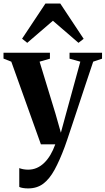

<svg xmlns="http://www.w3.org/2000/svg" viewBox="-28 -824 602 1096"><path d="M132.5 251.5Q116 251.5 102.8 249.2Q89.5 247 82 243V135.5Q90 139 103.8 141.8Q117.5 144.5 132.5 144.5Q159 144.5 182 134.5Q205 124.5 224.5 105.5Q244 86.5 259.8 60Q275.5 33.5 287.5 0H205.5L36.5 -472L-8 -489.5V-523H257V-489L198 -472L289 -174L319.5 -66.5L347.5 -169.5L430.5 -472L369 -489V-523H554.5V-489L504 -472Q483 -410 461.5 -345Q440 -280 419.8 -219Q399.5 -158 383 -108.2Q366.5 -58.5 355.5 -26Q344.5 6.5 341.5 14Q312.5 92 283.5 145Q254.5 198 218.8 224.8Q183 251.5 132.5 251.5ZM127.5 -579.5 98 -603 231.5 -804H316L449.5 -602.5L420 -579.5L274 -705.5Z"/></svg>

Font: Merriweather 96pt
Style: Bold
Weight: 700
Version: Version 2.100